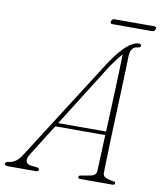

<svg xmlns="http://www.w3.org/2000/svg" viewBox="-122 -875 794 945"><g transform="rotate(10 274.5 -402.0)"><path d="M79.5 -77.5Q64.5 -54 69 -39.5Q73.5 -25 91.5 -23L122 -19.5Q135.5 -18.5 135.5 -9.5Q135.5 0 120.5 0H-16Q-34.5 0 -34.5 -10.5Q-34.5 -19.5 -15.5 -22Q2 -23.5 18.2 -35.5Q34.5 -47.5 51.5 -75.5L377.5 -586.5Q420.5 -650 453 -678.2Q485.5 -706.5 512 -706.5Q525 -706.5 524.5 -698Q524.5 -688 510.5 -687Q475.5 -684.5 473 -638Q472.5 -614 471 -568Q469.5 -522 467.2 -463.8Q465 -405.5 462.5 -343.2Q460 -281 458 -223Q456 -165 454.8 -119.2Q453.5 -73.5 453 -49.5Q453 -35.5 465 -28.5Q477 -21.5 505 -17.5Q516.5 -17 516.5 -9Q516.5 0 503.5 0H343Q333 0 333 -8.5Q333 -15 342 -17L392.5 -26Q418.5 -31 420 -53.5Q421 -77.5 423 -125.8Q425 -174 427.5 -234H178ZM391 -573 189 -252H428.5Q430.5 -305 433 -361.5Q435.5 -418 437.5 -471.2Q439.5 -524.5 441 -568.5Q442.5 -612.5 443 -640.5Q434 -630.5 420.5 -613.2Q407 -596 391 -573ZM358 -790.5Q361.5 -803.5 375 -803.5H571Q585 -803.5 581.5 -790.5Q578 -778 564.5 -778H368Q354.5 -778 358 -790.5Z"/></g></svg>

Font: Fraunces 72pt S050 Thin
Style: Italic
Weight: 100
Italic angle: -16°
Version: Version 1.000; ttfautohint (v1.8.3)